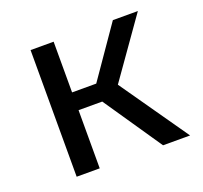

<svg xmlns="http://www.w3.org/2000/svg" viewBox="-100 -655 814 770"><g transform="rotate(-20 307.5 -270.5)"><path d="M201 0H102.6V-540.5H201V-324.1H304.1L453.8 -540.5H560.5L384.1 -290.3L586.7 0H471.3L302.1 -248.2H201Z"/></g></svg>

Font: Fira Code Fixed Retina
Style: Regular
Weight: 450
Monospace: yes
Designer: Carrois Corporate, Edenspiekermann AG, Nikita Prokopov
Foundry: Carrois Corporate, Edenspiekermann AG, Nikita Prokopov
Version: Version 5.002